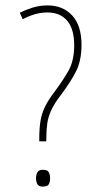

<svg xmlns="http://www.w3.org/2000/svg" viewBox="-20 -774 361 709"><path d="M156 -754Q212 -754 246.5 -717Q281 -680 281 -608Q281 -549 259.5 -508Q238 -467 206 -425Q182 -394 170 -368.5Q158 -343 154.5 -318Q151 -293 151 -260V-252H125V-261Q125 -300 129.5 -327.5Q134 -355 146.5 -380.5Q159 -406 182 -436Q212 -476 233 -513Q254 -550 254 -607Q254 -667 228 -697.5Q202 -728 155 -728Q131 -728 107.5 -721Q84 -714 64 -703L53 -727Q73 -737 99 -745.5Q125 -754 156 -754ZM138 -85Q123 -85 118 -94Q113 -103 113 -116Q113 -128 118 -137.5Q123 -147 138 -147Q156 -147 160.5 -137.5Q165 -128 165 -116Q165 -103 160.5 -94Q156 -85 138 -85Z"/></svg>

Font: Noto Sans Telugu UI ExtraCondensed Thin
Style: Regular
Weight: 100
Width: 2
Designer: Jelle Bosma - Monotype Design Team
Foundry: Monotype Imaging Inc.
Version: Version 2.006; ttfautohint (v1.8.4.7-5d5b)